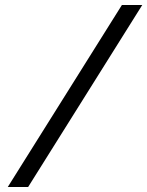

<svg xmlns="http://www.w3.org/2000/svg" viewBox="-20 -672 586 764"><path d="M11 72H92L546 -652H465Z"/></svg>

Font: Charger Sport
Style: DfNrwObl
Weight: 400
Designer: Jasper
Foundry: Cannot Into Space Fonts
Version: Version 1.1